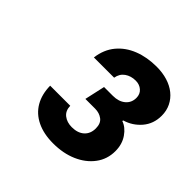

<svg xmlns="http://www.w3.org/2000/svg" viewBox="-123 -885 667 667"><g transform="rotate(45 210.0 -551.5)"><path d="M221.1 -330Q175 -330 141.5 -346.2Q108 -362.4 90.4 -392.8Q72.9 -423.1 72.4 -464.6H171.1Q171.7 -440.4 187.6 -428.1Q203.4 -415.7 227.4 -415.7Q256.4 -415.7 273.1 -430.8Q289.7 -445.9 289.7 -471.9Q289.7 -496.4 274.9 -507.5Q260 -518.6 239.4 -518.6H191.4L208.1 -593.7H251.3Q279.7 -593.7 297.1 -608.2Q314.4 -622.7 314.4 -646.4Q314.4 -665 301.8 -676.1Q289.1 -687.3 270.4 -687.3Q247.1 -687.3 230.4 -675.5Q213.6 -663.7 209.9 -641.4H110.4Q116 -684.6 140.2 -713.8Q164.4 -743 202.4 -758Q240.4 -773 287.4 -773Q316.6 -773 340.9 -765.5Q365.3 -758 382.9 -743.8Q400.6 -729.6 410.5 -709.5Q420.4 -689.4 420.4 -664.7Q420.4 -625.1 396.6 -597.1Q372.7 -569.1 337.4 -558.7L336.4 -555Q359.4 -547.3 376.5 -522.6Q393.6 -497.9 393.6 -464.1Q393.6 -424.4 370.9 -394.1Q348.1 -363.7 309.5 -346.9Q270.9 -330 221.1 -330Z"/></g></svg>

Font: Mona Sans
Style: Italic
Weight: 200
Italic angle: -11.6951°
Designer: Deni Anggara
Foundry: GitHub
Version: Version 2.000